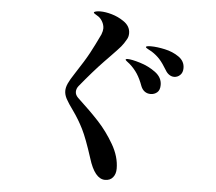

<svg xmlns="http://www.w3.org/2000/svg" viewBox="-58 -878 1115 993"><g transform="rotate(5 500.0 -381.0)"><path d="M437 -53Q405 -153 381.5 -200Q358 -247 328 -289Q301 -326 289.5 -347.5Q278 -369 278 -389Q278 -407 287.5 -428Q297 -449 319 -482Q367 -555 389.5 -597Q412 -639 439 -696Q446 -715 446 -727Q446 -746 435.5 -764Q425 -782 410 -790Q406 -793 398 -797.5Q390 -802 390 -805Q390 -809 400 -811.5Q410 -814 423 -814Q450 -814 483 -804.5Q516 -795 544 -776Q581 -752 581 -714Q581 -695 572 -681Q560 -659 546 -642.5Q532 -626 496 -589L464 -556Q412 -502 344 -419Q333 -405 333 -389Q333 -373 347 -359Q414 -297 459.5 -248Q505 -199 541.5 -136Q578 -73 578 -11Q578 17 563.5 34.5Q549 52 523 52Q469 52 437 -53ZM787 -540Q766 -575 748.5 -594.5Q731 -614 706 -630Q696 -636 685 -641.5Q674 -647 674 -651Q674 -657 700 -657Q731 -657 772.5 -648Q814 -639 845.5 -617Q877 -595 877 -559Q877 -536 863.5 -523Q850 -510 832 -510Q819 -510 807 -518Q795 -526 787 -540ZM668 -448Q655 -484 638.5 -509.5Q622 -535 597 -557Q591 -562 583 -568Q575 -574 575 -577Q575 -581 585 -581Q606 -581 650.5 -567.5Q695 -554 731 -527.5Q767 -501 767 -462Q767 -435 752.5 -423Q738 -411 719 -411Q701 -411 688 -420.5Q675 -430 668 -448Z"/></g></svg>

Font: Shippori Mincho
Style: Bold
Weight: 700
Designer: FONTDASU
Foundry: FONTDASU / Google Inc. / but / Adobe
Version: Version 3.110; ttfautohint (v1.8.3)